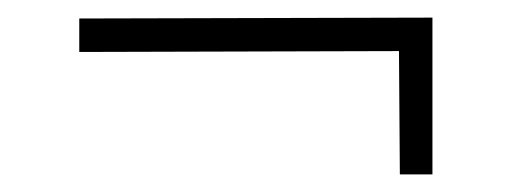

<svg xmlns="http://www.w3.org/2000/svg" viewBox="-20 -412 581 218"><path d="M471 -392V-214H434L433 -354L70 -353V-391Z"/></svg>

Font: Morrison Thin
Style: Regular
Weight: 100
Designer: Pablo Impallari, Rodrigo Fuenzalida (Modified by Dan O. Williams)
Version: Version 0.03;June 6, 2019;FontCreator 11.5.0.2425 64-bit; tt